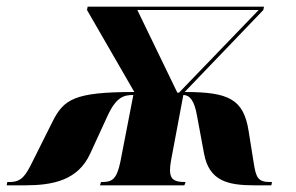

<svg xmlns="http://www.w3.org/2000/svg" viewBox="-86 -556 889 576"><path d="M-66 0H-12C71 0 148 -14 185 -96L236 -207C263 -266 286 -271 314 -271L275 -70C264 -17 249 -10 221 -10H217L214 0H467L471 -10H468C439 -10 424 -17 424 -45C424 -53 425 -63 427 -74L464 -271C482 -271 497 -256 505 -209L526 -96C541 -13 597 0 678 0H728L730 -10H724C688 -10 682 -23 675 -68L660 -162C645 -259 600 -280 468 -280L704 -526L706 -536H177L175 -526L317 -280C136 -280 105 -258 71 -190L13 -74C-9 -29 -21 -10 -57 -10H-64ZM446 -278 326 -526H690L451 -278Z"/></svg>

Font: Noto Serif Display SemiCondensed Black
Style: Italic
Weight: 900
Width: 4
Italic angle: -12°
Designer: Monotype Design Team
Foundry: Monotype Imaging Inc.
Version: Version 2.009